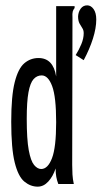

<svg xmlns="http://www.w3.org/2000/svg" viewBox="-20 -688 390 718"><path d="M306 -668Q320 -668 330 -654Q340 -640 340 -615Q340 -583 327.5 -543.5Q315 -504 293 -463L263 -482Q275 -501 284 -522.5Q293 -544 293 -564Q293 -575 288 -582.5Q283 -590 277.5 -600Q272 -610 272 -627Q273 -644 282 -656Q291 -668 306 -668ZM121 10Q94 10 71 -9Q48 -28 35 -80.5Q22 -133 22 -233Q22 -329 35 -380.5Q48 -432 71 -451.5Q94 -471 124 -471Q179 -471 190 -402V-665H259V-658Q254 -652 252 -645Q250 -638 251 -621L250 -71Q250 -53 251 -35.5Q252 -18 256 0H198Q193 -13 190.5 -26.5Q188 -40 188 -58Q178 -28 160.5 -9Q143 10 121 10ZM134 -56Q159 -56 174.5 -96.5Q190 -137 190 -231Q190 -326 175 -366Q160 -406 136 -406Q118 -406 105.5 -392Q93 -378 86.5 -343Q80 -308 80 -244Q80 -167 87.5 -126.5Q95 -86 107.5 -71Q120 -56 134 -56Z"/></svg>

Font: Inconsolata ExtraCondensed Medium
Style: Regular
Weight: 500
Width: 2
Monospace: yes
Designer: Raph Levien, Cyreal, Brenton Simpson
Foundry: Raph Levien, Cyreal, Google
Version: Version 3.001; ttfautohint (v1.8.2.53-6de2)